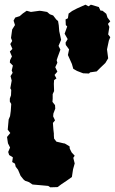

<svg xmlns="http://www.w3.org/2000/svg" viewBox="-20 -772 491 820"><path d="M195 28 186 22 153 19 119 16 104 6 87 0 80 -6 68 -21 57 -47 47 -60 44 -73 32 -80 35 -100 19 -110 15 -123 23 -142 14 -160 10 -187 24 -204 13 -218 17 -262 23 -276 26 -298 28 -328 22 -338V-351L27 -365L28 -388L24 -395L30 -428L25 -447L34 -461L30 -471L35 -492L22 -505L23 -515L31 -531L22 -552L33 -563L24 -584L32 -597L27 -610L32 -646L44 -665L38 -684L45 -697L64 -703L78 -715L94 -726L112 -721L149 -726L158 -725L181 -721L193 -711L207 -706L220 -689L228 -682L231 -664L233 -639L241 -602L230 -576L238 -560L227 -530L222 -515L225 -504L216 -485L225 -466L213 -452L221 -437L211 -430L210 -414L211 -383L205 -370V-350L204 -337L215 -323L216 -308L208 -287L207 -275L215 -258L206 -247L208 -219L210 -202V-194L211 -180L221 -167L234 -164L251 -160L257 -159L277 -147L278 -137L286 -121L299 -107L293 -98L299 -74L292 -49L287 -16L263 1L242 15L226 27ZM267 -659 261 -665 260 -689 270 -694 273 -714 288 -725 309 -736 345 -752 358 -745 368 -752 402 -742 409 -727 418 -726 434 -713 439 -697 451 -681 441 -670 447 -657 442 -625 451 -613 445 -599 437 -561 442 -523 430 -503 408 -482 393 -467 365 -463 360 -458 335 -459 309 -469 293 -478 287 -499 270 -537 275 -561 261 -580 260 -590 269 -605 256 -628Z"/></svg>

Font: Winky Rough Black
Style: Regular
Weight: 900
Designer: Simon Atzbach
Foundry: typofactur
Version: Version 1.206; ttfautohint (v1.8.4.7-5d5b)